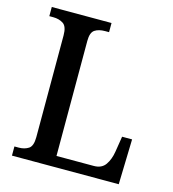

<svg xmlns="http://www.w3.org/2000/svg" viewBox="-107 -802 801 891"><g transform="rotate(15 293.5 -357.0)"><path d="M32 0V-44H53Q80 -44 99.5 -56.5Q119 -69 119 -112V-601Q119 -644 99 -657Q79 -670 51 -670H32V-714H319V-670H300Q269 -670 250.5 -657.5Q232 -645 232 -605V-52H411Q449 -52 467 -78Q485 -104 491 -142L503 -217H551L545 0Z"/></g></svg>

Font: Noto Serif Sinhala SemiCondensed Medium
Style: Regular
Weight: 500
Width: 4
Designer: Jelle Bosma - Monotype Design Team
Foundry: Monotype Imaging Inc.
Version: Version 2.007; ttfautohint (v1.8.4.7-5d5b)